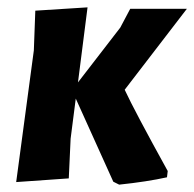

<svg xmlns="http://www.w3.org/2000/svg" viewBox="-20 -491 528 522"><path d="M24 4 72 -354 76 -462 218 -471 192 -267 307 -416 334 -467H488L319 -247Q346 -189 436 -26L434 -9Q380 3 304 11L288 3L186 -223L172 -114L167 -6Z"/></svg>

Font: Alegreya Sans ExtraBold
Style: Italic
Weight: 800
Italic angle: -7°
Designer: Juan Pablo del Peral
Foundry: Huerta Tipografica
Version: Version 2.007